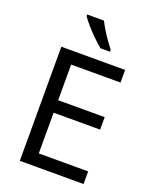

<svg xmlns="http://www.w3.org/2000/svg" viewBox="-170 -1036 897 1129"><g transform="rotate(20 278.0 -472.0)"><path d="M496 0H97V-714H496V-635H187V-412H478V-334H187V-79H496ZM280 -944Q291 -922 307.5 -894.5Q324 -867 342.5 -841Q361 -815 376 -796V-784H317Q294 -802 265 -830.5Q236 -859 211.5 -887.5Q187 -916 175 -934V-944Z"/></g></svg>

Font: Noto Sans Old Italic
Style: Regular
Weight: 400
Designer: Monotype Design Team
Foundry: Monotype Imaging Inc.
Version: Version 2.003; ttfautohint (v1.8.4.7-5d5b)